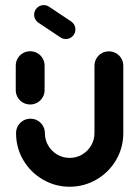

<svg xmlns="http://www.w3.org/2000/svg" viewBox="-20 -716 536 740"><path d="M96.3 -313.3Q81.1 -313.3 68.3 -320.7Q55.6 -328.1 48.1 -340.9Q40.7 -353.7 40.7 -368.9V-463Q40.7 -478.1 48.1 -490.9Q55.6 -503.7 68.3 -511.1Q81.1 -518.5 96.3 -518.5Q111.5 -518.5 124.3 -511.1Q137 -503.7 144.4 -490.9Q151.9 -478.1 151.9 -463V-368.9Q151.9 -353.7 144.4 -340.9Q137 -328.1 124.3 -320.7Q111.5 -313.3 96.3 -313.3ZM399.6 -518.1Q414.8 -518.1 427.6 -510.7Q440.4 -503.3 447.8 -490.6Q455.2 -477.8 455.2 -462.6V-203Q455.2 -146.3 427.2 -98.9Q399.3 -51.5 351.7 -23.9Q304.1 3.7 248.5 3.7Q193 3.7 145.4 -23.9Q97.8 -51.5 69.8 -98.9Q41.9 -146.3 41.9 -203Q41.9 -218.1 49.3 -230.9Q56.7 -243.7 69.4 -251.1Q82.2 -258.5 97.4 -258.5Q112.6 -258.5 125.4 -251.1Q138.1 -243.7 145.6 -230.9Q153 -218.1 153 -203Q153 -177 165.9 -155Q178.9 -133 200.7 -120.2Q222.6 -107.4 248.5 -107.4Q274.4 -107.4 296.3 -120.2Q318.1 -133 331.1 -155Q344.1 -177 344.1 -203V-462.6Q344.1 -477.8 351.5 -490.6Q358.9 -503.3 371.7 -510.7Q384.4 -518.1 399.6 -518.1ZM111.5 -659.3Q111.5 -674.4 122.4 -685.4Q133.3 -696.3 148.5 -696.3Q160 -696.3 169.3 -690L254.8 -633Q262.2 -627.8 266.5 -619.8Q270.7 -611.9 270.7 -602.6Q270.7 -587.4 259.8 -576.5Q248.9 -565.6 233.7 -565.6Q222.2 -565.6 213 -571.9L127.4 -628.9Q120 -634.1 115.7 -642Q111.5 -650 111.5 -659.3Z"/></svg>

Font: 26F Galaxy Hebrew Black
Style: Regular
Weight: 900
Designer: C₂₉H₂₅N₃O₅
Version: Version 1.000